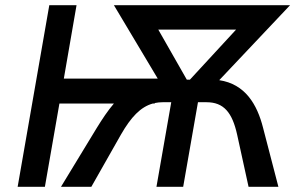

<svg xmlns="http://www.w3.org/2000/svg" viewBox="-20 -720 1144 740"><path d="M153 0 209 -321H419C395 -293 374 -261 353 -227L215 0H332L446 -201C485 -269 522 -308 569 -321H576L577 -323C587 -325 597 -326 607 -326H640L583 0H686L743 -326H776C842 -326 875 -287 894 -201L938 0H1053L994 -227C971 -318 925 -396 825 -411L1098 -700H419L588 -417H226L275 -700H170L48 0ZM590 -606H890L712 -413H700Z"/></svg>

Font: Fixel Display 20240404 Medium
Style: Italic
Weight: 500
Italic angle: -10°
Designer: AlfaBravo + MacPaw
Foundry: Kyrylo Tkachov, Marchela Mozhyna, Serhii Makarenko, Maria Weinstein, Zakhar Kryvoshyya
Version: Version 1.211;Glyphs 3.2 (3225)